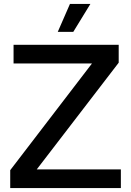

<svg xmlns="http://www.w3.org/2000/svg" viewBox="-20 -957 668 977"><path d="M32 0V-91L448 -634H49V-729H584V-638L167 -95H595V0ZM274 -795 336 -937H440L353 -795Z"/></svg>

Font: Mona Sans ExtraLight Medium
Style: Regular
Weight: 500
Version: Version 2.000